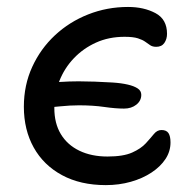

<svg xmlns="http://www.w3.org/2000/svg" viewBox="-20 -522 553 552"><path d="M284.2 10.2Q211.2 10.2 158.2 -18.5Q105.2 -47.2 76.9 -98Q48.6 -148.8 48.6 -215.2Q48.6 -277.2 72.6 -329.6Q96.6 -382 138 -420.6Q179.4 -459.2 233.6 -480.6Q287.8 -502 348.2 -502Q393.6 -502 426.9 -484.3Q460.2 -466.6 460.2 -424.8Q460.2 -409.6 452.5 -398.5Q444.8 -387.4 429.2 -387.4Q418.8 -387.4 412.1 -391.8Q405.4 -396.2 397.8 -401.8Q390.2 -407.4 376.6 -411.8Q363 -416.2 338.2 -416.2Q292.8 -416.2 256 -399.5Q219.2 -382.8 192.2 -354.4Q165.2 -326 150.7 -289.2Q136.2 -252.4 136.2 -211.4Q136.2 -167.4 154.9 -136.4Q173.6 -105.4 208.2 -88.7Q242.8 -72 289.2 -72Q334.4 -72 359.9 -83.4Q385.4 -94.8 399.3 -110.1Q413.2 -125.4 422.5 -136.8Q431.8 -148.2 444.2 -148.2Q458.4 -148.2 464.3 -139.4Q470.2 -130.6 470.2 -112.4Q470.2 -86.8 455.8 -64.9Q441.4 -43 415.7 -26Q390 -9 356.2 0.6Q322.4 10.2 284.2 10.2ZM336.6 -209.8Q312.2 -209.8 279.8 -214.5Q247.4 -219.2 207 -219.2Q181.4 -219.2 152.4 -216.2Q123.4 -213.2 104 -211.6L98 -280.8Q122.4 -284.4 150.9 -286.3Q179.4 -288.2 206 -288.2Q227.2 -288.2 252.5 -287.3Q277.8 -286.4 303.2 -284.8Q328.6 -283.2 347.4 -278.8Q365 -274.8 375.6 -267.9Q386.2 -261 386.2 -249.4Q386.2 -232.4 372 -221.1Q357.8 -209.8 336.6 -209.8Z"/></svg>

Font: Shantell Sans Light
Style: Regular
Weight: 300
Designer: Stephen Nixon, Anya Danilova, Shantell Martin
Foundry: Arrow Type
Version: Version 1.011;[c5ecc13dd]